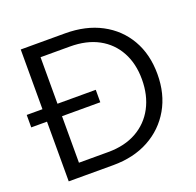

<svg xmlns="http://www.w3.org/2000/svg" viewBox="-126 -853 1004 985"><g transform="rotate(-20 376.0 -360.0)"><path d="M0 -326V-394H377V-326ZM135 0V-72H328Q418 -72 483 -108.5Q548 -145 583 -211Q618 -277 618 -364Q618 -450 583 -514Q548 -578 483.5 -613Q419 -648 328 -648H135V-720H328Q441 -720 525 -675.5Q609 -631 655.5 -550.5Q702 -470 702 -362Q702 -254 655 -172.5Q608 -91 524.5 -45.5Q441 0 329 0ZM86 0V-720H168V0Z"/></g></svg>

Font: Instrument Sans
Style: Regular
Weight: 400
Designer: Rodrigo Fuenzalida
Foundry: fragTYPE
Version: Version 1.000;gftools[0.9.28]